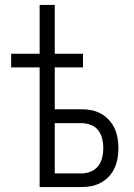

<svg xmlns="http://www.w3.org/2000/svg" viewBox="-20 -755 540 775"><path d="M140 0V-483H25V-538H140V-735H201V-538H315V-483H201V-314H309Q330 -314 350 -310Q370 -306 388 -296Q406 -286 420 -270.5Q434 -255 442.5 -236.5Q451 -218 454.5 -197.5Q458 -177 458 -157Q458 -136 454.5 -116Q451 -96 442.5 -77Q434 -58 420 -43Q406 -28 388 -18Q370 -8 350 -4Q330 0 309 0ZM201 -55H309Q328 -55 346.5 -62.5Q365 -70 376.5 -85Q388 -100 392.5 -119Q397 -138 397 -157Q397 -176 392.5 -195Q388 -214 376.5 -229Q365 -244 346.5 -251Q328 -258 309 -258H201Z"/></svg>

Font: Iosevka Custom Light
Style: Regular
Weight: 300
Monospace: yes
Designer: Belleve Invis
Foundry: Belleve Invis
Version: Version 27.3.5